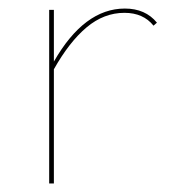

<svg xmlns="http://www.w3.org/2000/svg" viewBox="-20 -429 411 449"><path d="M347 -376 339 -369Q315 -399 271 -399Q223 -399 182.5 -365Q142 -331 106 -267V0H95V-406H106V-285Q177 -409 272 -409Q320 -409 347 -376Z"/></svg>

Font: Ysabeau Hairline
Style: Regular
Weight: 100
Designer: Christian Thalmann (Catharsis Fonts)
Version: Version 0.003